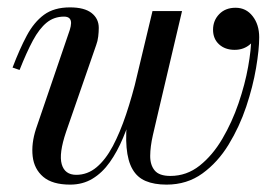

<svg xmlns="http://www.w3.org/2000/svg" viewBox="-20 -490 757 520"><path d="M431 10Q397.5 10 374.5 0.2Q351.5 -9.5 338.8 -31.8Q326 -54 322.8 -90.5Q319.5 -127 326 -180L393 -460H473L408.5 -186Q401 -154.5 394 -123.8Q387 -93 386.8 -68.2Q386.5 -43.5 398.8 -28.5Q411 -13.5 441.5 -13.5Q485.5 -13.5 520.8 -41.5Q556 -69.5 582.2 -114.2Q608.5 -159 626 -210.2Q643.5 -261.5 652 -309Q660.5 -356.5 660.5 -389Q660.5 -414.5 651 -431.8Q641.5 -449 618 -449V-468Q637 -468 649.8 -458.5Q662.5 -449 669 -436.2Q675.5 -423.5 675.5 -412Q675.5 -386 658 -370.5Q640.5 -355 615.5 -355Q589.5 -355 573.2 -370Q557 -385 557 -409.5Q557 -434.5 573.8 -451.8Q590.5 -469 618 -469Q646.5 -469 664.2 -446.2Q682 -423.5 682 -389Q682 -356 673.5 -305.8Q665 -255.5 646.8 -201Q628.5 -146.5 599.2 -98.5Q570 -50.5 528.2 -20.2Q486.5 10 431 10ZM170 10Q122 10 97.2 -11Q72.5 -32 68.5 -66.5Q64.5 -101 77.5 -141L169 -409Q170.5 -413.5 171.5 -418.8Q172.5 -424 172.5 -427.5Q172.5 -445 153.5 -445Q126.5 -445 106.5 -428.8Q86.5 -412.5 69.2 -380.5Q52 -348.5 33 -300.5L14 -307Q33 -357 52.5 -393.5Q72 -430 99.2 -450Q126.5 -470 169.5 -470Q208.5 -470 228 -454.8Q247.5 -439.5 247.5 -414.5Q247.5 -403.5 246 -391Q244.5 -378.5 240.5 -368L159 -133Q139 -74 147.2 -45.2Q155.5 -16.5 186.5 -16.5Q217 -16.5 241.5 -37Q266 -57.5 285.5 -94.2Q305 -131 321.5 -180.2Q338 -229.5 352 -287H366.5Q355 -241 342 -197.5Q329 -154 313.2 -116.5Q297.5 -79 277.2 -50.5Q257 -22 230.5 -6Q204 10 170 10Z"/></svg>

Font: Bodoni Moda
Style: Italic
Weight: 400
Italic angle: -13°
Designer: Owen Earl
Foundry: indestructible type
Version: Version 2.005